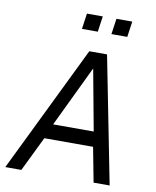

<svg xmlns="http://www.w3.org/2000/svg" viewBox="-99 -1004 878 1079"><g transform="rotate(10 340.5 -464.5)"><path d="M6.4 0 358.3 -723H459.5L601.8 0H510.2L472.4 -197.8H194.2L98 0ZM229.4 -283H461L396.5 -631.5ZM464 -839.6 476.8 -929H567.2L554.4 -839.6ZM295.7 -839.6 308.5 -929H398.9L386.1 -839.6Z"/></g></svg>

Font: Public Sans Thin
Style: Italic
Weight: 100
Italic angle: -8°
Designer: The Public Sans project authors (U.S. Web Design System). Libre Franklin designed by Pablo Impallari and Rodrigo Fuenzal
Version: Version 2.000